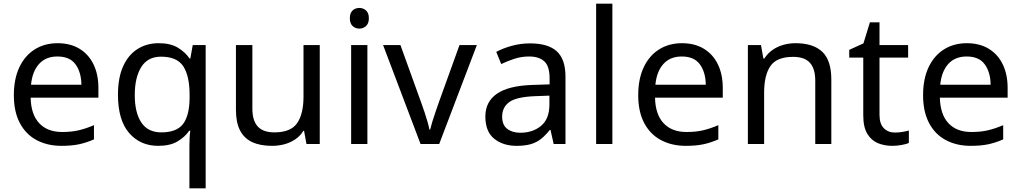

<svg xmlns="http://www.w3.org/2000/svg" viewBox="-20 -780 5529 1040"><path d="M292 -546Q361 -546 410.5 -516Q460 -486 486.5 -431.5Q513 -377 513 -304V-251H146Q148 -160 192.5 -112.5Q237 -65 317 -65Q368 -65 407.5 -74.5Q447 -84 489 -102V-25Q448 -7 408 1.5Q368 10 313 10Q237 10 178.5 -21Q120 -52 87.5 -113.5Q55 -175 55 -264Q55 -352 84.5 -415Q114 -478 167.5 -512Q221 -546 292 -546ZM291 -474Q228 -474 191.5 -433.5Q155 -393 148 -321H421Q420 -389 389 -431.5Q358 -474 291 -474Z M1006 11Q1006 -7 1007 -31Q1008 -55 1011 -72H1005Q982 -38 941.5 -14Q901 10 837 10Q740 10 679.5 -59.5Q619 -129 619 -267Q619 -359 647 -421Q675 -483 725 -514.5Q775 -546 840 -546Q903 -546 943 -522Q983 -498 1007 -463H1011L1024 -536H1094V240H1006ZM854 -63Q937 -63 971.5 -108.5Q1006 -154 1007 -248V-266Q1007 -368 973 -420.5Q939 -473 852 -473Q780 -473 745 -416.5Q710 -360 710 -265Q710 -170 745.5 -116.5Q781 -63 854 -63Z M1712 -536V0H1640L1627 -71H1623Q1606 -43 1579 -25Q1552 -7 1520 1.5Q1488 10 1453 10Q1389 10 1345.5 -10.5Q1302 -31 1280 -74Q1258 -117 1258 -185V-536H1347V-191Q1347 -127 1376 -95Q1405 -63 1466 -63Q1555 -63 1589.5 -113Q1624 -163 1624 -257V-536Z M1970 -536V0H1882V-536ZM1927 -737Q1947 -737 1962.5 -723.5Q1978 -710 1978 -681Q1978 -653 1962.5 -639Q1947 -625 1927 -625Q1905 -625 1890 -639Q1875 -653 1875 -681Q1875 -710 1890 -723.5Q1905 -737 1927 -737Z M2258 0 2055 -536H2149L2263 -220Q2271 -198 2280 -171Q2289 -144 2296 -119.5Q2303 -95 2306 -78H2310Q2314 -95 2321.5 -120Q2329 -145 2338.5 -172Q2348 -199 2355 -220L2469 -536H2563L2359 0Z M2851 -545Q2949 -545 2996 -502Q3043 -459 3043 -365V0H2979L2962 -76H2958Q2935 -47 2910.5 -27.5Q2886 -8 2854.5 1Q2823 10 2778 10Q2705 10 2657 -28.5Q2609 -67 2609 -149Q2609 -229 2672 -272.5Q2735 -316 2866 -320L2957 -323V-355Q2957 -422 2928 -448Q2899 -474 2846 -474Q2804 -474 2766 -461.5Q2728 -449 2695 -433L2668 -499Q2703 -518 2751 -531.5Q2799 -545 2851 -545ZM2877 -259Q2777 -255 2738.5 -227Q2700 -199 2700 -148Q2700 -103 2727.5 -82Q2755 -61 2798 -61Q2866 -61 2911 -98.5Q2956 -136 2956 -214V-262Z M3297 0H3209V-760H3297Z M3674 -546Q3743 -546 3792.5 -516Q3842 -486 3868.5 -431.5Q3895 -377 3895 -304V-251H3528Q3530 -160 3574.5 -112.5Q3619 -65 3699 -65Q3750 -65 3789.5 -74.5Q3829 -84 3871 -102V-25Q3830 -7 3790 1.5Q3750 10 3695 10Q3619 10 3560.5 -21Q3502 -52 3469.5 -113.5Q3437 -175 3437 -264Q3437 -352 3466.5 -415Q3496 -478 3549.5 -512Q3603 -546 3674 -546ZM3673 -474Q3610 -474 3573.5 -433.5Q3537 -393 3530 -321H3803Q3802 -389 3771 -431.5Q3740 -474 3673 -474Z M4289 -546Q4385 -546 4434 -499.5Q4483 -453 4483 -349V0H4396V-343Q4396 -408 4367 -440Q4338 -472 4276 -472Q4187 -472 4153 -422Q4119 -372 4119 -278V0H4031V-536H4102L4115 -463H4120Q4138 -491 4164.5 -509.5Q4191 -528 4223 -537Q4255 -546 4289 -546Z M4828 -62Q4848 -62 4869 -65.5Q4890 -69 4903 -73V-6Q4889 1 4863 5.5Q4837 10 4813 10Q4771 10 4735.5 -4.5Q4700 -19 4678 -55Q4656 -91 4656 -156V-468H4580V-510L4657 -545L4692 -659H4744V-536H4899V-468H4744V-158Q4744 -109 4767.5 -85.5Q4791 -62 4828 -62Z M5217 -546Q5286 -546 5335.5 -516Q5385 -486 5411.5 -431.5Q5438 -377 5438 -304V-251H5071Q5073 -160 5117.5 -112.5Q5162 -65 5242 -65Q5293 -65 5332.5 -74.5Q5372 -84 5414 -102V-25Q5373 -7 5333 1.5Q5293 10 5238 10Q5162 10 5103.5 -21Q5045 -52 5012.5 -113.5Q4980 -175 4980 -264Q4980 -352 5009.5 -415Q5039 -478 5092.5 -512Q5146 -546 5217 -546ZM5216 -474Q5153 -474 5116.5 -433.5Q5080 -393 5073 -321H5346Q5345 -389 5314 -431.5Q5283 -474 5216 -474Z"/></svg>

Font: Noto Sans Meetei Mayek
Style: Regular
Weight: 400
Designer: Monotype Design Team and Neelakash Kshetrimayum
Foundry: Monotype Imaging Inc.
Version: Version 2.002